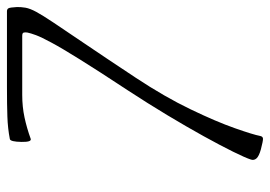

<svg xmlns="http://www.w3.org/2000/svg" viewBox="-132 -636 776 552"><g transform="rotate(-90 256.0 -360.0)"><path d="M102.5 2Q83 -3.4 76.7 -10.5Q70.3 -17.6 73.2 -26.4Q78.1 -42 95.7 -77.6Q113.3 -113.3 140.4 -162.4Q167.5 -211.4 201.4 -267.8Q235.4 -324.2 272.5 -380.9Q328.1 -465.3 360.8 -517.8Q393.6 -570.3 409.4 -599.9Q425.3 -629.4 430.9 -644.5Q436.5 -659.7 438.5 -669.4Q439.5 -676.3 438.2 -680.2Q437 -684.1 428.7 -684.1H258.8Q225.1 -684.1 194.3 -677.5Q163.6 -670.9 132.8 -659.7Q123.5 -656.7 124 -686Q124.5 -718.3 132.3 -719.7Q162.6 -725.6 196.8 -726.8Q231 -728 282.2 -728H499.5Q505.9 -728 508.3 -723.4Q510.7 -718.8 511.7 -699.7Q512.2 -689 509.8 -674.3Q507.3 -661.1 497.8 -643.6Q488.3 -626 466.8 -593.8Q445.3 -561.5 407 -505.1Q368.7 -448.7 308.6 -357.9Q253.4 -274.4 217.8 -200.2Q182.1 -126 163.6 -73.2Q145 -20.5 141.1 0Q139.6 7.8 133.1 8.1Q126.5 8.3 102.5 2Z"/></g></svg>

Font: Dai Banna SIL Light
Style: Italic
Weight: 300
Italic angle: -11°
Designer: Victor Gaultney
Foundry: SIL International
Version: Version 4.000